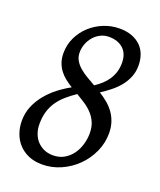

<svg xmlns="http://www.w3.org/2000/svg" viewBox="-119 -679 640 769"><g transform="rotate(20 201.0 -294.0)"><path d="M140.1 -459Q140.1 -439.9 148.4 -425.3Q156.7 -410.6 170.7 -398.4Q184.6 -386.2 202.6 -375.5Q220.7 -364.7 239.7 -354Q255.9 -364.7 269.5 -377.2Q283.2 -389.6 293 -404.5Q302.7 -419.4 308.3 -437Q314 -454.6 314 -476.1Q314 -515.6 291 -536.4Q268.1 -557.1 230 -557.1Q210.4 -557.1 194.1 -548.8Q177.7 -540.5 165.8 -526.9Q153.8 -513.2 147 -495.4Q140.1 -477.5 140.1 -459ZM289.1 -167Q289.1 -193.8 280.5 -213.4Q272 -232.9 257.8 -248Q243.7 -263.2 225.6 -275.1Q207.5 -287.1 188.5 -298.3Q164.6 -282.2 145.8 -265.6Q127 -249 113.8 -229.5Q100.6 -210 93.8 -186.8Q86.9 -163.6 86.9 -133.8Q86.9 -112.8 93.3 -94.7Q99.6 -76.7 111.8 -63.2Q124 -49.8 141.1 -42Q158.2 -34.2 180.2 -34.2Q207 -34.2 227.5 -46.1Q248 -58.1 261.7 -77.1Q275.4 -96.2 282.2 -119.9Q289.1 -143.6 289.1 -167ZM379.9 -488.8Q379.9 -461.9 370.6 -439.5Q361.3 -417 346.2 -398.4Q331.1 -379.9 311.3 -364.3Q291.5 -348.6 271 -335.4Q289.1 -324.2 305.4 -310.8Q321.8 -297.4 334.2 -280.5Q346.7 -263.7 354.2 -242.2Q361.8 -220.7 361.8 -193.8Q361.8 -152.3 344.7 -114.5Q327.6 -76.7 298.6 -47.9Q269.5 -19 231.4 -2Q193.4 15.1 151.9 15.1Q118.2 15.1 92.8 3.9Q67.4 -7.3 50.3 -26.4Q33.2 -45.4 24.7 -70.1Q16.1 -94.7 16.1 -122.1Q16.1 -155.8 28.3 -184.6Q40.5 -213.4 60.3 -237.5Q80.1 -261.7 105.7 -281.5Q131.3 -301.3 158.2 -315.9Q142.6 -325.7 128.4 -336.7Q114.3 -347.7 103.5 -361.8Q92.8 -376 86.4 -393.6Q80.1 -411.1 80.1 -434.1Q80.1 -469.7 95 -500.7Q109.9 -531.7 134.8 -554.4Q159.7 -577.1 191.9 -590.1Q224.1 -603 258.8 -603Q288.6 -603 311.3 -594.5Q334 -585.9 349.4 -570.8Q364.7 -555.7 372.3 -534.7Q379.9 -513.7 379.9 -488.8Z"/></g></svg>

Font: Gentium Plus Am
Style: Italic
Weight: 400
Italic angle: -8°
Designer: J. Victor Gaultney, Annie Olsen, Iska Routamaa, Becca Hirsbrunner
Foundry: SIL International
Version: Version 5.000